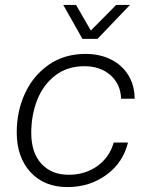

<svg xmlns="http://www.w3.org/2000/svg" viewBox="-20 -750 598 780"><path d="M48 -213Q48 -297 81 -369.5Q114 -442 177.5 -486.5Q241 -531 328 -531Q386 -531 431.5 -508Q477 -485 502 -443.5Q527 -402 527 -349H472Q470 -408 429 -444.5Q388 -481 323 -481Q253 -481 204 -443Q155 -405 131 -343.5Q107 -282 107 -210Q107 -130 148 -85Q189 -40 259 -40Q326 -40 375.5 -75.5Q425 -111 442 -171H500Q480 -89 412 -39.5Q344 10 254 10Q160 10 104 -50.5Q48 -111 48 -213ZM237 -730H289L349 -626L452 -730H508L376 -592H315Z"/></svg>

Font: Mona Sans Light
Style: Italic
Weight: 300
Italic angle: -11.7°
Designer: Deni Anggara
Foundry: GitHub
Version: Version 2.000